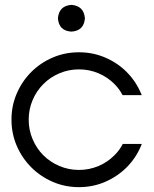

<svg xmlns="http://www.w3.org/2000/svg" viewBox="-20 -739 627 783"><path d="M97 -251Q97 -209.1 112.9 -171.5Q128.8 -133.8 156.8 -105.8Q184.8 -77.8 222.5 -61.9Q260.1 -46 302 -46Q343.9 -46 381.6 -61.9Q419.2 -77.8 447 -106.1Q467.2 -125.8 480.8 -152H558.1L555.1 -143.9Q533.8 -93.9 496.5 -56.6Q459.1 -19.2 409.1 2.5Q359.1 24.2 302 24.2Q244.9 24.2 194.9 2.5Q144.9 -19.2 107.6 -56.6Q70.2 -93.9 48.5 -143.9Q26.8 -193.9 26.8 -251Q26.8 -308.1 48.5 -358.1Q70.2 -408.1 107.6 -445.5Q144.9 -482.8 194.9 -504.3Q244.9 -525.8 302 -525.8Q359.1 -525.8 409.1 -504.3Q459.1 -482.8 496.5 -445.5Q533.8 -408.1 555.1 -358.1L558.1 -351H479.8Q467.2 -375.8 447 -396Q419.2 -424.2 381.6 -440.2Q343.9 -456.1 302 -456.1Q260.1 -456.1 222.5 -440.2Q184.8 -424.2 156.8 -396.2Q128.8 -368.2 112.9 -330.6Q97 -292.9 97 -251ZM216.2 -664.1Q220.2 -715.2 271.2 -719.2Q322.2 -715.2 326.3 -664.1Q322.2 -613.1 271.2 -610.1Q220.2 -613.1 216.2 -664.1Z"/></svg>

Font: Myanmar KatKuu
Style: Regular
Weight: 400
Designer: Khon Soe Zaw Thu
Foundry: MPUA
Version: Version 1.00 September 13, 2016, initial release